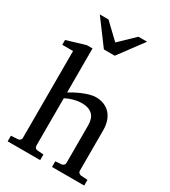

<svg xmlns="http://www.w3.org/2000/svg" viewBox="-223 -1043 1019 1151"><g transform="rotate(30 287.0 -467.5)"><path d="M328.1 0V-39.1L369.1 -42Q377.9 -43 384.5 -48.8Q391.1 -54.7 391.1 -64V-321.8Q391.1 -343.3 386.5 -361.3Q381.8 -379.4 370.4 -392.6Q358.9 -405.8 339.8 -413.3Q320.8 -420.9 292 -420.9Q278.8 -420.9 264.2 -418.7Q249.5 -416.5 235.1 -412.6Q220.7 -408.7 207.3 -403.3Q193.8 -397.9 183.1 -392.1V-64Q183.1 -54.7 188.5 -48.8Q193.8 -43 203.1 -42L246.1 -39.1V0H21V-39.1L68.8 -42Q78.1 -43 84 -48.8Q89.8 -54.7 89.8 -64V-665H15.1V-698.2L143.1 -736.8H183.1V-432.1Q196.8 -440.4 216.8 -451.2Q236.8 -461.9 259.5 -471.4Q282.2 -481 305.4 -487.5Q328.6 -494.1 348.1 -494.1Q377 -494.1 401.6 -484.9Q426.3 -475.6 444.6 -457Q462.9 -438.5 473.4 -409.9Q483.9 -381.3 483.9 -342.8V-64Q483.9 -54.7 490.5 -48.8Q497.1 -43 505.9 -42L550.8 -39.1V0ZM320.3 -765.6H245.1L119.1 -935.1H179.2L283.2 -835.9L386.2 -935.1H446.3Z"/></g></svg>

Font: Charis SIL Afr
Style: Regular
Weight: 400
Foundry: SIL International
Version: Version 5.000